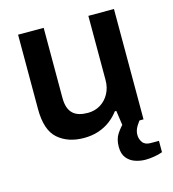

<svg xmlns="http://www.w3.org/2000/svg" viewBox="-106 -614 795 884"><g transform="rotate(-15 291.5 -172.0)"><path d="M480 182Q455 182 431 174Q407 166 391 146.5Q375 127 375 93Q375 56 391.5 31.5Q408 7 428 -12H506V-8Q496 2 484 21.5Q472 41 472 62Q472 82 483.5 98Q495 114 522 114H561V168Q543 175 520 178.5Q497 182 480 182ZM232 12Q156 12 108.5 -29.5Q61 -71 61 -171V-526H183V-193Q183 -165 189.5 -146.5Q196 -128 208.5 -116.5Q221 -105 239 -100Q257 -95 279 -95Q312 -95 338.5 -111Q365 -127 380.5 -155.5Q396 -184 396 -220V-526H518V0H417L407 -70H400Q382 -46 357.5 -27.5Q333 -9 301.5 1.5Q270 12 232 12Z"/></g></svg>

Font: Archivo SemiBold
Style: Regular
Weight: 600
Designer: Hector Gatti
Foundry: Omnibus-Type
Version: Version 2.001